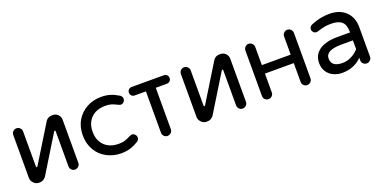

<svg xmlns="http://www.w3.org/2000/svg" viewBox="-16 -1080 3314 1663"><g transform="rotate(-20 1641.5 -249.0)"><path d="M76.2 -62.5V-459Q76.2 -477.5 89.4 -490.7Q102.5 -503.9 121.1 -503.9Q139.6 -503.9 153.3 -490.7Q167 -477.5 167 -459V-136.7Q167 -127 172.9 -127Q176.8 -127 180.7 -132.8L392.6 -477.5Q401.4 -489.3 415.5 -496.6Q429.7 -503.9 445.3 -503.9H458Q484.4 -503.9 503.9 -484.4Q523.4 -464.8 523.4 -435.5V-39.1Q523.4 -20.5 509.8 -7.3Q496.1 5.9 477.5 5.9Q459 5.9 445.8 -7.3Q432.6 -20.5 432.6 -39.1V-361.3Q432.6 -371.1 426.8 -371.1Q423.8 -371.1 418.9 -365.2L209 -23.4Q185.5 5.9 154.3 5.9H143.6Q117.2 5.9 96.7 -15.1Q76.2 -36.1 76.2 -62.5Z M772.5 -20.5Q710 -52.7 675.3 -112.8Q640.6 -172.9 640.6 -249Q640.6 -328.1 676.8 -387.7Q711.9 -445.3 771 -477.1Q830.1 -508.8 902.3 -508.8Q949.2 -508.8 985.8 -497.6Q1022.5 -486.3 1062.5 -461.9Q1082 -448.2 1082 -426.8Q1082 -412.1 1070.3 -399.4Q1058.6 -386.7 1043.9 -386.7Q1034.2 -386.7 1022.5 -392.6Q986.3 -411.1 964.4 -417.5Q942.4 -423.8 910.2 -423.8Q828.1 -423.8 779.8 -376.5Q731.4 -329.1 731.4 -249Q731.4 -168.9 779.8 -121.6Q828.1 -74.2 910.2 -74.2Q942.4 -74.2 964.4 -80.6Q986.3 -86.9 1022.5 -105.5Q1034.2 -111.3 1043.9 -111.3Q1058.6 -111.3 1070.3 -98.6Q1082 -85.9 1082 -71.3Q1082 -49.8 1062.5 -36.1Q1022.5 -11.7 985.8 -0.5Q949.2 10.7 902.3 10.7Q833 10.7 772.5 -20.5Z M1285.2 -39.1V-458H1376V-39.1Q1376 -20.5 1362.3 -7.3Q1348.6 5.9 1330.1 5.9Q1311.5 5.9 1298.3 -7.3Q1285.2 -20.5 1285.2 -39.1ZM1142.6 -460Q1142.6 -476.6 1153.8 -487.8Q1165 -499 1181.6 -499H1478.5Q1495.1 -499 1506.3 -487.8Q1517.6 -476.6 1517.6 -460Q1517.6 -443.4 1506.3 -432.1Q1495.1 -420.9 1478.5 -420.9H1181.6Q1165 -420.9 1153.8 -432.1Q1142.6 -443.4 1142.6 -460Z M1621.1 -62.5V-459Q1621.1 -477.5 1634.3 -490.7Q1647.5 -503.9 1666 -503.9Q1684.6 -503.9 1698.2 -490.7Q1711.9 -477.5 1711.9 -459V-136.7Q1711.9 -127 1717.8 -127Q1721.7 -127 1725.6 -132.8L1937.5 -477.5Q1946.3 -489.3 1960.4 -496.6Q1974.6 -503.9 1990.2 -503.9H2002.9Q2029.3 -503.9 2048.8 -484.4Q2068.4 -464.8 2068.4 -435.5V-39.1Q2068.4 -20.5 2054.7 -7.3Q2041 5.9 2022.5 5.9Q2003.9 5.9 1990.7 -7.3Q1977.5 -20.5 1977.5 -39.1V-361.3Q1977.5 -371.1 1971.7 -371.1Q1968.8 -371.1 1963.9 -365.2L1753.9 -23.4Q1730.5 5.9 1699.2 5.9H1688.5Q1662.1 5.9 1641.6 -15.1Q1621.1 -36.1 1621.1 -62.5Z M2572.3 -39.1V-458Q2572.3 -476.6 2585.4 -490.2Q2598.6 -503.9 2617.2 -503.9Q2635.7 -503.9 2649.4 -490.2Q2663.1 -476.6 2663.1 -458V-39.1Q2663.1 -20.5 2649.4 -7.3Q2635.7 5.9 2617.2 5.9Q2598.6 5.9 2585.4 -7.3Q2572.3 -20.5 2572.3 -39.1ZM2215.8 -39.1V-458Q2215.8 -476.6 2229 -490.2Q2242.2 -503.9 2260.7 -503.9Q2279.3 -503.9 2293 -490.2Q2306.6 -476.6 2306.6 -458V-39.1Q2306.6 -20.5 2293 -7.3Q2279.3 5.9 2260.7 5.9Q2242.2 5.9 2229 -7.3Q2215.8 -20.5 2215.8 -39.1ZM2274.4 -291H2607.4V-212.9H2274.4Z M2859.4 -6.8Q2821.3 -24.4 2799.8 -58.6Q2778.3 -92.8 2778.3 -136.7Q2778.3 -212.9 2837.4 -254.4Q2896.5 -295.9 3003.9 -295.9H3121.1V-302.7Q3121.1 -365.2 3090.3 -394Q3059.6 -422.9 2991.2 -422.9Q2957 -422.9 2928.7 -417.5Q2900.4 -412.1 2861.3 -399.4L2848.6 -397.5Q2834 -397.5 2822.8 -408.7Q2811.5 -419.9 2811.5 -435.5Q2811.5 -463.9 2837.9 -473.6Q2919.9 -508.8 3006.8 -508.8Q3074.2 -508.8 3122.1 -481.4Q3166 -455.1 3189 -412.1Q3211.9 -369.1 3211.9 -315.4V-39.1Q3211.9 -20.5 3198.2 -7.3Q3184.6 5.9 3166 5.9Q3147.5 5.9 3134.3 -7.3Q3121.1 -20.5 3121.1 -39.1V-62.5Q3050.8 10.7 2938.5 10.7Q2896.5 10.7 2859.4 -6.8ZM3121.1 -141.6V-222.7H3015.6Q2869.1 -222.7 2869.1 -146.5Q2869.1 -69.3 2971.7 -69.3Q3012.7 -69.3 3052.2 -88.9Q3091.8 -108.4 3121.1 -141.6Z"/></g></svg>

Font: jf-openhuninn-2.1
Style: Regular
Weight: 400
Designer: [Kosugi Maru]
Designed by MOTOYA      

[Varela Round]
Joe Prince (Latin component); Avraham Cornfeld (Hebrew component)
Foundry: justfont Co., Ltd.
Version: 2.1